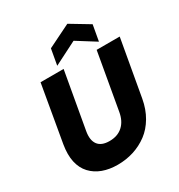

<svg xmlns="http://www.w3.org/2000/svg" viewBox="-216 -1086 1153 1236"><g transform="rotate(-30 360.0 -467.5)"><path d="M59.1 -283.2 131.8 -702.1H303.2L229 -283.2Q217.8 -220.2 242.9 -186Q268.1 -151.9 328.1 -151.9Q388.7 -151.9 426.5 -186.3Q464.4 -220.7 475.1 -283.2L548.8 -702.1H720.2L646 -283.2Q633.3 -211.4 600.3 -155.3Q567.4 -99.1 520.5 -64.2Q473.6 -29.3 417.2 -11.2Q360.8 6.8 297.9 6.8Q236.3 6.8 187.3 -11.2Q138.2 -29.3 104.5 -65.4Q70.8 -101.6 58.8 -156Q46.9 -210.4 59.1 -283.2ZM608.9 -857.9 587.9 -740.2 449.2 -827.1 277.8 -740.2 298.8 -857.9 469.2 -941.9Z"/></g></svg>

Font: SVN-Poppins
Style: Bold Italic
Weight: 700
Italic angle: -10°
Designer: Ninad Kale (Devanagari), Jonny Pinhorn (Latin)
Foundry: Indian Type Foundry
Version: Version 3.002 2017